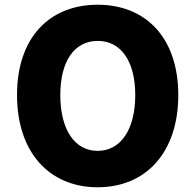

<svg xmlns="http://www.w3.org/2000/svg" viewBox="-20 -778 826 812"><path d="M393 14C596 14 734 -132 734 -376C734 -619 596 -758 393 -758C190 -758 52 -620 52 -376C52 -132 190 14 393 14ZM393 -140C295 -140 235 -231 235 -376C235 -520 295 -605 393 -605C491 -605 552 -520 552 -376C552 -231 491 -140 393 -140Z"/></svg>

Font: Noto Sans CJK KR Black
Style: Regular
Weight: 900
Designer: Ryoko NISHIZUKA (kana & ideographs); Paul D. Hunt (Latin, Greek & Cyrillic); Wenlong ZHANG (bopomofo); Sandoll Communica
Foundry: Adobe Systems Incorporated
Version: Version 1.004;PS 1.004;hotconv 1.0.82;makeotf.lib2.5.63406